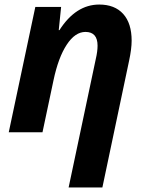

<svg xmlns="http://www.w3.org/2000/svg" viewBox="-20 -576 644 836"><path d="M425.8 240.2 542 -311C549.5 -345.9 553.2 -375.2 553.2 -398.9C553.2 -449.4 540.9 -488.2 516.4 -515.4C491.8 -542.6 457 -556.2 412.1 -556.2C344.1 -556.2 286.3 -519 238.8 -444.8H235.8L246.1 -545.9H133.8L18.1 0H165L212.9 -226.1C226.9 -292.5 246.1 -344.2 270.5 -381.3C294.9 -418.5 322.1 -437 352.1 -437C387.2 -437 404.8 -417 404.8 -377C404.8 -360.4 402.2 -341 397 -318.8L278.8 240.2Z"/></svg>

Font: OpenSans
Style: Bold Italic
Weight: 700
Italic angle: -12°
Foundry: Ascender Corporation
Version: Version 1.10; ttfautohint (v1.2) -l 8 -r 50 -G 200 -x 14 -D 